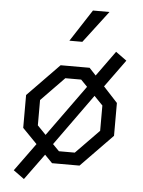

<svg xmlns="http://www.w3.org/2000/svg" viewBox="-60 -849 739 990"><g transform="rotate(5 310.0 -354.0)"><path d="M101.5 94 199.5 -40.5 239 0H381L545 -168.5V-338.5L471.5 -418L574.5 -560L518 -601L423.5 -470L389 -507H239L75 -338.5V-168.5L150.5 -91L45.5 53.5ZM149 -188V-319L269 -442.5H351L384.5 -408L193 -142.5ZM235.5 -98.5 427 -365 471.5 -319V-188L351 -64.5H269ZM273 -637 380.5 -802.5H466L340 -637Z"/></g></svg>

Font: Monaspace Krypton Light
Style: Regular
Weight: 300
Designer: Riley Cran & the Lettermatic Team
Foundry: Lettermatic
Version: Version 1.101 (Monaspace Krypton)